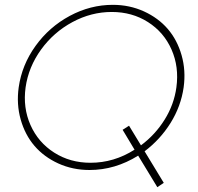

<svg xmlns="http://www.w3.org/2000/svg" viewBox="-20 -695 825 802"><path d="M492.2 -152.8 519 -169.9 568.8 -87.9Q628.4 -132.3 667.7 -195.3Q707 -258.3 716.8 -330.1Q728.5 -415.5 696.5 -488Q664.6 -560.5 598.1 -602.8Q531.7 -645 446.8 -645Q361.3 -645 282.7 -602.8Q204.1 -560.5 151.6 -488Q99.1 -415.5 86.9 -330.1Q75.2 -245.1 107.4 -172.6Q139.6 -100.1 206.3 -57.6Q272.9 -15.1 357.9 -15.1Q456.1 -15.1 542 -69.8ZM58.1 -330.1Q71.3 -423.8 128.4 -503.2Q185.5 -582.5 271.5 -628.7Q357.4 -674.8 451.2 -674.8Q521 -674.8 581.1 -647.5Q641.1 -620.1 680.7 -574.2Q720.2 -528.3 738.5 -464.4Q756.8 -400.4 747.1 -330.1Q735.8 -251 692.6 -181.6Q649.4 -112.3 584 -63L664.1 68.8L637.2 86.9L557.1 -44.9Q460.9 15.1 354 15.1Q283.7 15.1 223.6 -12.2Q163.6 -39.6 124 -85.7Q84.5 -131.8 66.4 -195.8Q48.3 -259.8 58.1 -330.1Z"/></svg>

Font: Human Sans ExtraLight
Style: Italic
Weight: 200
Italic angle: -8°
Designer: Tim Radville
Foundry: Continuum
Version: Version 1.000;FEAKit 1.0